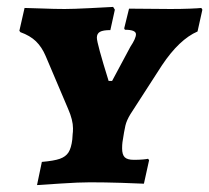

<svg xmlns="http://www.w3.org/2000/svg" viewBox="-20 -527 605 555"><path d="M294 -293H304L357 -392Q373 -416 373 -428Q373 -441 341 -441L339 -445L353 -502L473 -501Q504 -501 529 -502Q554 -503 562 -504L565 -499L551 -436Q498 -413 448 -338L357 -197Q346 -179 342.5 -164Q339 -149 334 -116Q333 -109 333 -98Q333 -80 340.5 -72.5Q348 -65 367 -65Q382 -65 393 -66Q404 -67 408 -68L411 -64L396 4Q378 3 330.5 1.5Q283 0 240 0Q208 0 156 3.5Q104 7 87 8L101 -59Q136 -62 153 -68Q170 -74 178 -86.5Q186 -99 189 -124L190 -139Q191 -145 191 -156Q191 -180 177 -212L112 -365Q101 -391 84 -407.5Q67 -424 39 -434L36 -438L51 -504Q65 -504 101 -502.5Q137 -501 167 -501Q191 -501 240.5 -503.5Q290 -506 307 -507L312 -499L299 -440Q278 -440 269 -435Q260 -430 260 -418Q260 -402 294 -293Z"/></svg>

Font: Alegreya SC ExtraBold
Style: Italic
Weight: 800
Italic angle: -7°
Designer: Juan Pablo del Peral
Foundry: Huerta Tipografica
Version: Version 2.007; ttfautohint (v1.6)